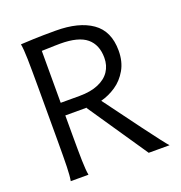

<svg xmlns="http://www.w3.org/2000/svg" viewBox="-130 -829 884 940"><g transform="rotate(-20 312.5 -359.0)"><path d="M171.9 0H79.6Q84.5 -26.4 85.7 -73.7Q86.9 -121.1 86.9 -212.4V-488.3Q86.9 -582.5 85.7 -634.8Q84.5 -687 79.6 -712.9Q104 -714.4 147.5 -716.1Q190.9 -717.8 262.2 -717.8Q382.3 -717.8 450.4 -670.2Q518.6 -622.6 518.6 -521Q518.6 -463.4 494.4 -421.4Q470.2 -379.4 433.1 -354.5Q396 -329.6 354.5 -318.8Q416.5 -233.9 496.6 -126.5Q576.7 -19 594.2 0H485.8L274.9 -310.1L276.9 -311.5H164.6V-212.4Q164.6 -125.5 165.8 -75.7Q167 -25.9 171.9 0ZM164.6 -377.4H262.7Q320.3 -377.4 360.4 -394.3Q400.4 -411.1 420.7 -441.4Q440.9 -471.7 440.9 -511.7Q440.9 -579.6 398.4 -615Q356 -650.4 261.2 -650.4Q245.6 -650.4 229.5 -649.9Q213.4 -649.4 197.8 -648.9L164.6 -647.9Z"/></g></svg>

Font: Lesson One Light
Style: Regular
Weight: 300
Designer: But Ko, Victor Gaultney, Annie Olsen, Julie Remington, Don Collingsworth, Eric Hays, Becca Hirsbrunner
Version: Version 1.100